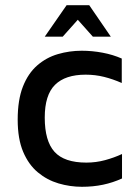

<svg xmlns="http://www.w3.org/2000/svg" viewBox="-20 -708 536 738"><path d="M295 10Q249 10 205 -3Q161 -16 125.5 -45.5Q90 -75 69 -124.5Q48 -174 48 -248Q48 -324 68 -375Q88 -426 123 -456.5Q158 -487 202.5 -500Q247 -513 294 -513Q334 -513 374 -505.5Q414 -498 448 -483V-389Q414 -404 380 -412.5Q346 -421 309 -421Q231 -421 191.5 -382Q152 -343 152 -256Q152 -166 189.5 -124.5Q227 -83 312 -83Q349 -83 384 -92.5Q419 -102 449 -116V-22Q414 -6 376 2Q338 10 295 10ZM152 -567 236 -688H323L406 -567H337L279 -632L221 -567Z"/></svg>

Font: Maven Pro Medium
Style: Regular
Weight: 500
Designer: Joe Prince
Foundry: Joe Prince
Version: Version 2.103